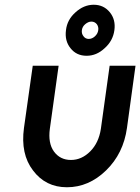

<svg xmlns="http://www.w3.org/2000/svg" viewBox="-20 -777 591 809"><path d="M375 -757Q333 -757 298 -725Q263 -694 258 -650Q252 -605 277 -574Q302 -542 345 -542Q387 -542 421 -574Q456 -605 462 -650Q468 -694 443 -725Q417 -757 375 -757ZM365 -686Q379 -686 388 -675Q396 -664 394 -650Q392 -635 380 -624Q368 -613 354 -613Q340 -613 332 -624Q323 -635 325 -650Q327 -665 339 -675Q352 -686 365 -686ZM118 -500 81 -238Q66 -128 119 -59Q172 12 262 12Q354 12 427 -59Q500 -130 515 -238L551 -500H442L405 -234Q396 -175 360 -139Q324 -103 279 -103Q233 -103 207 -139Q182 -174 190 -234L227 -500Z"/></svg>

Font: Unageo
Style: SemiBold-Italic
Weight: 600
Designer: Richard Sepsi
Foundry: Richard Sepsi
Version: Version 2.000